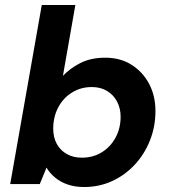

<svg xmlns="http://www.w3.org/2000/svg" viewBox="-20 -740 691 772"><path d="M318 12Q282 12 252.5 2Q223 -8 201.5 -26Q180 -44 167 -66L140 0H21L148 -720H283L233 -435Q261 -465 303 -486.5Q345 -508 403 -508Q464 -508 509 -479.5Q554 -451 579.5 -403Q605 -355 605 -293Q605 -231 583 -175.5Q561 -120 522 -78Q483 -36 431 -12Q379 12 318 12ZM309 -106Q354 -106 389 -127.5Q424 -149 444.5 -186.5Q465 -224 465 -271Q465 -304 451 -331Q437 -358 411 -374Q385 -390 349 -390Q305 -390 269.5 -368Q234 -346 214 -308Q194 -270 194 -222Q194 -188 208 -162Q222 -136 248 -121Q274 -106 309 -106Z"/></svg>

Font: DM Sans 24pt
Style: Bold Italic
Weight: 700
Italic angle: -10°
Designer: Colophon Foundry, Jonny Pinhorn
Foundry: Colophon Foundry
Version: Version 4.004;gftools[0.9.30]